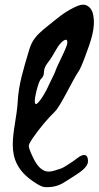

<svg xmlns="http://www.w3.org/2000/svg" viewBox="-20 -786 416 810"><path d="M163.6 -263.1C181.1 -284 196.7 -301.1 210.7 -314.2C220.8 -323.5 238.4 -352 263.6 -399.7C288.8 -447.4 304.1 -474.7 309.5 -481.6C317.2 -492.5 327.5 -515.5 340.3 -550.8C360.3 -605.9 386.3 -668.3 372.1 -728C368.1 -745.1 356.1 -761.4 339.1 -765.3C323.4 -768.9 307.5 -761.6 293 -754.6C247.5 -732.4 220.9 -707.8 181.9 -676.8C156 -656.2 129.7 -634.8 114.4 -604.7C107.6 -591.2 103.3 -576.7 99.1 -562.2C79.3 -495.2 58.7 -429.9 54.9 -359.6C48 -229.2 -16.8 -111.7 122.4 -19C139.4 -7.4 152.4 -0.4 161.3 1.9C170.2 4.3 183.5 4.3 201.4 1.9C220.7 -0.6 239.7 -8.9 255.7 -19.8C267.9 -28.1 280.8 -35 292.9 -43.4C312.8 -57.1 351.5 -78.3 351.3 -107C350.9 -138.1 331 -137.8 308.1 -120.2C293.1 -108.6 277.5 -97.9 261.3 -88.1C252.1 -82.5 243.5 -76.7 233.2 -73.7C218.3 -69.4 201.4 -62 185.7 -62C162.1 -62 141.3 -79 123.5 -113.1C108.8 -142.6 101.5 -161.6 101.5 -170.1C100.7 -174.8 106.5 -186.2 118.9 -204.4C131.3 -222.6 146.2 -242.2 163.6 -263.1ZM133.4 -400.3C140.8 -430.5 147.5 -448.3 153.7 -453.8C161.5 -460.7 165.4 -470 165.4 -481.7C165.4 -494 170.4 -506.8 180.5 -520C192.1 -534.7 204.5 -554.1 217.7 -578.1C226.2 -592.8 234.7 -603.7 243.2 -610.7C257.2 -622.3 264.2 -620.7 264.2 -606C264.2 -598.2 256 -577.7 239.8 -544.4C223.5 -510.3 215.3 -492.5 215.3 -490.9C215.3 -487.8 206.8 -469.2 189.8 -435.1C181.2 -415.8 172.7 -399.1 164.2 -385.2C155.7 -371.2 148.3 -360.9 142.1 -354.3C135.9 -347.8 131.7 -345.6 129.3 -348C124.7 -352.6 126 -370 133.4 -400.3Z"/></svg>

Font: Beth Ellen
Style: Regular
Weight: 400
Version: Version 1.015;Fontself Maker 2.1.2